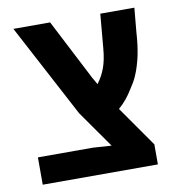

<svg xmlns="http://www.w3.org/2000/svg" viewBox="-74 -698 703 764"><g transform="rotate(-10 278.0 -315.5)"><path d="M37.6 0V-110.4H259.3L334.5 -105.5L229.5 -254.9L30.3 -630.9H178.7L305.2 -385.3L321.8 -356.4Q341.3 -381.8 353.3 -413.6Q365.2 -445.3 369.1 -492.2L381.3 -630.4H519L510.3 -536.1Q508.3 -505.4 505.4 -482.7Q502.4 -460 498.5 -440.9Q494.6 -421.9 488.3 -401.4Q482.4 -380.9 472.7 -359.1Q462.9 -337.4 445.8 -312.5Q434.6 -293.9 420.7 -276.9Q406.7 -259.8 388.7 -244.1L502.9 -81.1V0Z"/></g></svg>

Font: Open Sans SemiCondensed
Style: Bold
Weight: 700
Width: 4
Designer: Monotype Design Team
Foundry: Monotype Imaging Inc.
Version: Version 3.003